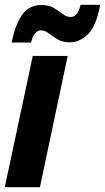

<svg xmlns="http://www.w3.org/2000/svg" viewBox="-22 -783 439 803"><path d="M-2 0 115 -549H261L145 0ZM27 -605Q40 -676 69 -719Q98 -762 151 -762Q183 -762 203.5 -749.5Q224 -737 240 -724.5Q256 -712 273 -712Q288 -712 298 -723.5Q308 -735 315 -763H397Q381 -675 346.5 -640.5Q312 -606 271 -606Q240 -606 219 -618.5Q198 -631 182 -643.5Q166 -656 148 -656Q136 -656 125 -643.5Q114 -631 108 -605Z"/></svg>

Font: Noto Sans Condensed ExtraBold
Style: Italic
Weight: 800
Width: 3
Italic angle: -12°
Designer: Monotype Design Team
Foundry: Monotype Imaging Inc.
Version: Version 2.013; ttfautohint (v1.8.4.7-5d5b)